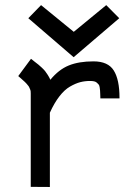

<svg xmlns="http://www.w3.org/2000/svg" viewBox="-20 -745 558 765"><path d="M273.4 -517.1 92.8 -672.4 143.6 -724.6 273.9 -618.2 403.3 -724.6 455.1 -672.4ZM180.7 -427.2Q213.9 -467.8 253.9 -484.1Q293.9 -500.5 352.5 -500.5Q410.6 -500.5 433.3 -464.1Q456.1 -427.7 456.1 -356V-353H379.9Q379.9 -357.9 379.4 -368.9Q378.9 -379.9 378.7 -384.3Q378.4 -388.7 377.2 -396.7Q376 -404.8 373.3 -408Q370.6 -411.1 366.2 -415.3Q361.8 -419.4 355 -420.9Q348.1 -422.4 338.9 -422.4Q317.9 -422.4 299.3 -417.5Q280.8 -412.6 259 -400.1Q237.3 -387.7 216.8 -361.3Q196.3 -335 178.7 -295.9V0L102.5 -0.5V-373Q102.5 -377.4 102.1 -381.6Q101.6 -385.7 99.6 -389.9Q97.7 -394 96.4 -397.2Q95.2 -400.4 91.6 -404.5Q87.9 -408.7 86.2 -411.1Q84.5 -413.6 79.1 -418.5Q73.7 -423.3 71.3 -425.5Q68.8 -427.7 62.3 -433.6Q55.7 -439.5 52.7 -441.9L103.5 -510.7Q106.9 -507.8 117.9 -499.3Q128.9 -490.7 133.3 -487.3Q137.7 -483.9 146.2 -475.8Q154.8 -467.8 159.7 -461.7Q164.6 -455.6 170.4 -446.3Q176.3 -437 180.7 -427.2Z"/></svg>

Font: Fantasque Sans Mono
Style: Regular
Weight: 400
Monospace: yes
Designer: Jany Belluz
Version: Version 1.8.0 ; ttfautohint (v1.8.2)